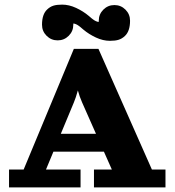

<svg xmlns="http://www.w3.org/2000/svg" viewBox="-20 -819 763 839"><path d="M411.6 -728.5Q411.6 -756.8 431.6 -776.9Q451.7 -796.9 480 -796.9Q508.3 -796.9 528.3 -776.9Q548.3 -756.8 548.3 -728.5Q548.3 -682.6 525.6 -661.6Q513.2 -649.9 498.5 -645.3Q483.9 -640.6 460.4 -640.6Q430.2 -640.6 399.3 -655Q368.4 -669.4 344 -689.9Q343 -690.7 338.1 -694.9Q333.3 -699.2 331.7 -700.4Q330.1 -701.7 325.8 -705Q321.5 -708.3 319.1 -709.6Q316.7 -710.9 313.1 -712.8Q309.6 -714.6 306.4 -715.3Q303.2 -716.1 300.3 -716.1V-710.9Q300.3 -682.6 280.3 -662.6Q260.3 -642.6 231.9 -642.6Q203.6 -642.6 183.6 -662.6Q163.6 -682.6 163.6 -710.9Q163.6 -756.8 186.3 -777.8Q198.7 -789.6 213.4 -794.2Q228 -798.8 251.5 -798.8Q281.7 -798.8 312.6 -784.4Q343.5 -770 367.9 -749.5Q368.9 -748.8 373.8 -744.5Q378.7 -740.2 380.2 -739Q381.8 -737.8 386.1 -734.5Q390.4 -731.2 392.8 -729.9Q395.3 -728.5 398.8 -726.7Q402.3 -724.9 405.5 -724.1Q408.7 -723.4 411.6 -723.4ZM302.7 -605.5H410.2L643.8 -78.1H703.1V0H390.6V-78.1H468.8L434.1 -156.2H213.4L180.9 -78.1H332V0H19.5V-78.1H83.3ZM245.8 -234.4H399.4L338.9 -371.1Q327.1 -397.9 320.3 -423.8Q310.8 -390.1 302.7 -371.1Z"/></svg>

Font: Orelega One
Style: Regular
Weight: 400
Version: Version 1.1 ; ttfautohint (v1.8.3)